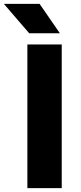

<svg xmlns="http://www.w3.org/2000/svg" viewBox="-63 -969 416 989"><path d="M78 0V-740H255V0ZM87.5 -797.5 -43 -949H141L245.5 -797.5Z"/></svg>

Font: Encode Sans Expanded Expanded
Style: Bold
Weight: 700
Width: 7
Designer: Multiple Designers
Foundry: Impallari Type
Version: Version 3.000; ttfautohint (v1.8.3) -l 8 -r 50 -G 200 -x 14 